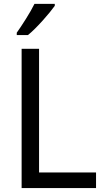

<svg xmlns="http://www.w3.org/2000/svg" viewBox="-20 -964 536 984"><path d="M472.2 0V-80.1H180.2V-713.9H90.8V0ZM156.7 -944.3C145.5 -921.4 130.9 -896 112.8 -867.2C94.7 -838.4 79.1 -814.9 65.9 -796.4V-784.2H123C167 -818.8 236.8 -899.9 260.7 -934.1V-944.3Z"/></svg>

Font: Avrile Sans
Style: Regular
Weight: 400
Designer: Monotype Design Team, Google (font), Stefan Peev (BGR Cyrillic), Cristiano Sobral (main changes)
Foundry: The Avrile Sans Project Authors
Version: Version 3.110